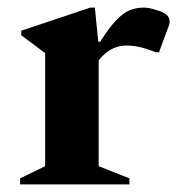

<svg xmlns="http://www.w3.org/2000/svg" viewBox="-20 -486 467 506"><path d="M33 0V-16L99 -48V-346L36 -393V-405L218 -466H230L239 -376H244Q268 -414 287 -433.5Q306 -453 323 -459.5Q340 -466 360 -466Q368 -466 378.5 -463.5Q389 -461 397 -458Q427 -449 427 -430Q427 -421 423 -413L399 -348H392L366 -357Q340 -366 313 -366Q271 -366 240 -327V-48L321 -16V0Z"/></svg>

Font: Spectral
Style: Bold
Weight: 700
Designer: Jean-Baptiste Levee
Foundry: Production Type
Version: Version 2.001